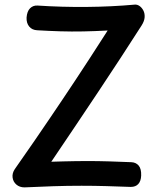

<svg xmlns="http://www.w3.org/2000/svg" viewBox="-20 -798 688 831"><path d="M141 -667Q119 -668 106.5 -683Q94 -698 95 -722Q97 -749 110 -762Q123 -775 142 -774Q248 -767 355.5 -768Q463 -769 563 -778Q574 -779 584 -772Q594 -765 600.5 -752.5Q607 -740 606 -723.5Q605 -707 593 -688Q549 -619 502.5 -548Q456 -477 407.5 -404Q359 -331 307.5 -254.5Q256 -178 202 -98Q230 -99 254.5 -99.5Q279 -100 303.5 -100.5Q328 -101 356 -101Q405 -101 453.5 -99.5Q502 -98 549 -96Q569 -95 580.5 -81Q592 -67 591 -38Q590 -14 578.5 -1.5Q567 11 546 11Q492 9 440 7.5Q388 6 333 6Q272 6 210 8Q148 10 86 13Q65 13 51 1Q37 -11 34.5 -29.5Q32 -48 44 -66Q93 -136 129.5 -189Q166 -242 195 -285Q224 -328 251 -368Q278 -408 306 -450.5Q334 -493 368 -545Q402 -597 446 -666Q391 -663 340.5 -662Q290 -661 241 -662.5Q192 -664 141 -667Z"/></svg>

Font: Playpen Sans Medium
Style: Regular
Weight: 500
Designer: Laura Meseguer, Veronika Burian, José Scaglione
Foundry: TypeTogether
Version: Version 1.001